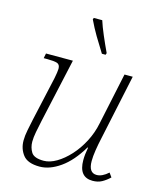

<svg xmlns="http://www.w3.org/2000/svg" viewBox="-115 -851 798 945"><g transform="rotate(15 283.5 -378.0)"><path d="M329 -606Q303 -647 282 -682.5Q261 -718 242 -758L245 -766H288Q297 -737 315 -695Q333 -653 351 -615L348 -606ZM176 10Q115 10 91 -21Q67 -52 67 -94Q67 -118 73 -148Q79 -178 85 -206L135 -430Q138 -445 140 -458.5Q142 -472 142 -479Q142 -501 126.5 -506Q111 -511 77 -511H58L63 -536H200L128 -211Q121 -179 115.5 -150Q110 -121 110 -100Q110 -70 124.5 -46.5Q139 -23 188 -23Q219 -23 253 -43Q287 -63 318.5 -97.5Q350 -132 373.5 -177Q397 -222 407 -272L463 -536H505L434 -202Q427 -171 422 -139Q417 -107 417 -83Q417 -23 458 -23Q486 -23 517 -51L532 -30Q513 -12 493 -1Q473 10 446 10Q376 10 376 -77Q376 -105 383 -142H380Q335 -66 281 -28Q227 10 176 10Z"/></g></svg>

Font: Noto Serif ExtraLight
Style: Italic
Weight: 200
Italic angle: -12°
Designer: Monotype Design Team
Foundry: Monotype Imaging Inc.
Version: Version 2.014; ttfautohint (v1.8.4.7-5d5b)